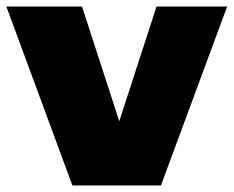

<svg xmlns="http://www.w3.org/2000/svg" viewBox="-26 -570 718 590"><path d="M196.5 0 -6.5 -550H226L340.5 -197.5L455 -550H672L468.5 0Z"/></svg>

Font: Encode Sans SmExp Black
Style: Regular
Weight: 900
Width: 6
Designer: Multiple Designers
Foundry: Impallari Type
Version: Version 3.002; ttfautohint (v1.8.3) -l 8 -r 50 -G 200 -x 14 